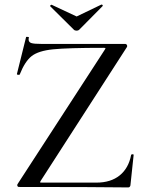

<svg xmlns="http://www.w3.org/2000/svg" viewBox="-20 -817 638 839"><path d="M441 -606Q441 -608 433 -608Q276 -608 212 -601.5Q148 -595 118.5 -572Q89 -549 66 -491Q65 -490 62 -490Q53 -490 54 -494L94 -655Q94 -656 98 -656Q108 -656 106 -653Q105 -650 105 -645Q105 -633 116.5 -629Q128 -625 163 -625H528Q532 -625 534.5 -620.5Q537 -616 535 -612L158 -27L155 -21Q155 -19 163 -19H401Q464 -19 503 -50.5Q542 -82 553 -140Q554 -143 559 -143Q564 -143 564 -140L550 -8Q550 -5 547.5 -1.5Q545 2 541 2Q392 0 62 0Q58 0 56 -4.5Q54 -9 57 -13L438 -600ZM199 -791Q199 -793 202 -795Q205 -797 206 -796L315 -745L423 -797H424Q427 -797 428.5 -794.5Q430 -792 428 -790L326 -687Q322 -683 315 -683Q307 -683 303 -687L200 -789Z"/></svg>

Font: Cormorant Infant Medium
Style: Regular
Weight: 500
Designer: Christian Thalmann (Catharsis Fonts)
Foundry: Catharsis Fonts
Version: Version 4.000